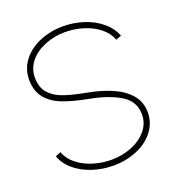

<svg xmlns="http://www.w3.org/2000/svg" viewBox="-131 -815 861 935"><g transform="rotate(-20 299.5 -348.0)"><path d="M299 13Q244 13 192.2 -3.8Q140.5 -20.5 102.5 -52.2Q64.5 -84 50 -126L78 -137Q91.5 -99 126 -72Q160.5 -45 206.2 -31Q252 -17 299 -17Q356 -17 405.2 -36.8Q454.5 -56.5 484.2 -92.5Q514 -128.5 514 -175Q514 -242 454.5 -278.5Q395 -315 299 -333Q219.5 -348 167.8 -367.8Q116 -387.5 85.5 -424.2Q55 -461 55 -521Q55 -576.5 88.5 -619.5Q122 -662.5 178 -685.8Q234 -709 299 -709Q352 -709 403.2 -692.8Q454.5 -676.5 493.2 -644.8Q532 -613 549 -569L520 -559Q506.5 -597 472 -624Q437.5 -651 391.8 -665Q346 -679 299 -679Q242 -679 192.8 -659Q143.5 -639 114.2 -603Q85 -567 85 -521Q85 -472.5 108.5 -443.2Q132 -414 172.2 -398Q212.5 -382 276.5 -369.5Q282 -368.5 287.8 -367.2Q293.5 -366 299 -365Q369 -352 423.5 -328.5Q478 -305 511 -266.8Q544 -228.5 544 -175Q544 -119.5 510.5 -76.5Q477 -33.5 420.8 -10.2Q364.5 13 299 13Z"/></g></svg>

Font: Urbanist
Style: Regular
Weight: 400
Designer: Corey Hu
Foundry: Corey Hu
Version: Version 1.2; befe77262ef67d88f1d94aa3d2e49ef1327b4483